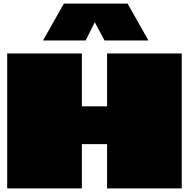

<svg xmlns="http://www.w3.org/2000/svg" viewBox="-20 -1047 1050 1067"><path d="M575 -750H990Q990 -687 990 -624Q990 -561 990 -498Q990 -435 990 -371Q990 -279 990 -186Q990 -93 990 0H575Q575 -61 575 -122Q575 -183 575 -244Q575 -245 574.5 -245.5Q574 -246 573 -246H436Q435 -246 435 -245.5Q435 -245 435 -244Q435 -183 435 -122Q435 -61 435 0H20Q20 -60 20 -120Q20 -180 20 -240Q20 -300 20 -360Q20 -420 20 -480Q20 -540 20 -600Q20 -638 20 -675.5Q20 -713 20 -750H435Q435 -702 435 -653Q435 -604 435 -555.5Q435 -507 435 -458Q435 -457 435 -456.5Q435 -456 436 -456H573Q574 -456 574.5 -456.5Q575 -457 575 -458Q575 -531 575 -604Q575 -677 575 -750ZM219 -822 335 -1027H689L805 -822H561L499 -938H514L456 -822Z"/></svg>

Font: Climate Crisis
Style: Regular
Weight: 400
Version: Version 1.003